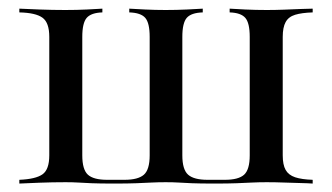

<svg xmlns="http://www.w3.org/2000/svg" viewBox="-20 -435 787 455"><path d="M25.8 0V-8.9Q64.5 -10.5 80.6 -21.8Q96.8 -33.1 96.8 -66.9V-347.6Q96.8 -381.5 80.6 -393.1Q64.5 -404.8 25.8 -405.6V-414.5Q41.1 -413.7 73 -412.5Q104.8 -411.3 134.7 -411.3Q162.1 -411.3 186.3 -412.5Q210.5 -413.7 222.6 -414.5V-405.6Q196 -404.8 185.5 -392.7Q175 -380.6 175 -347.6V-66.9Q175 -33.1 188.3 -21Q201.6 -8.9 233.9 -8.9H275Q307.3 -8.9 321 -21Q334.7 -33.1 334.7 -66.9V-347.6Q334.7 -380.6 324.2 -392.7Q313.7 -404.8 286.3 -405.6V-414.5Q299.2 -413.7 323.4 -412.5Q347.6 -411.3 372.6 -411.3Q398.4 -411.3 423.4 -412.5Q448.4 -413.7 460.5 -414.5V-405.6Q433.1 -404.8 422.6 -392.7Q412.1 -380.6 412.1 -347.6V-66.9Q412.1 -33.1 425.8 -21Q439.5 -8.9 471.8 -8.9H512.9Q545.2 -8.9 558.5 -21Q571.8 -33.1 571.8 -66.9V-347.6Q571.8 -380.6 561.3 -392.7Q550.8 -404.8 524.2 -405.6V-414.5Q536.3 -413.7 560.9 -412.5Q585.5 -411.3 612.1 -411.3Q632.3 -411.3 653.2 -412.1Q674.2 -412.9 692.7 -413.7Q711.3 -414.5 721 -414.5V-405.6Q695.2 -404.8 679.4 -400Q663.7 -395.2 656.9 -382.7Q650 -370.2 650 -347.6V-66.9Q650 -44.4 656.9 -32.3Q663.7 -20.2 679.4 -14.9Q695.2 -9.7 721 -8.9V0Q711.3 -0.8 692.7 -1.2Q674.2 -1.6 653.2 -2.4Q632.3 -3.2 612.1 -3.2Q593.5 -3.2 577.4 -2.4Q561.3 -1.6 541.1 -0.8Q521 0 488.7 0Q453.2 0 434.3 -0.8Q415.3 -1.6 402.8 -2.4Q390.3 -3.2 372.6 -3.2Q354.8 -3.2 339.1 -2.4Q323.4 -1.6 303.2 -0.8Q283.1 0 250.8 0Q215.3 0 196.8 -0.8Q178.2 -1.6 165.3 -2.4Q152.4 -3.2 135.5 -3.2Q104.8 -3.2 73 -2Q41.1 -0.8 25.8 0Z"/></svg>

Font: Playfair 144pt
Style: Regular
Weight: 400
Designer: Claus Eggers Sørensen
Foundry: Claus Eggers Sørensen
Version: Version 2.001;gftools[0.9.30]